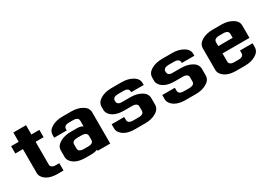

<svg xmlns="http://www.w3.org/2000/svg" viewBox="-0 -951 2050 1461"><g transform="rotate(-30 1024.5 -220.5)"><path d="M197.7 -96.6Q197.7 -64.4 243.7 -64.4H272.4V0H221.8Q133.3 0 97.7 -49.4Q86.2 -65.5 86.2 -86.2V-295.4H19.5V-359.8H86.2V-441.4H197.7V-359.8H267.8V-295.4H197.7Z M526.4 -64.4Q572.4 -64.4 572.4 -96.6V-132.2Q570.1 -163.2 526.4 -163.2H488.5Q441.4 -163.2 441.4 -131V-96.6Q441.4 -64.4 488.5 -64.4ZM493.1 -295.4Q446 -295.4 446 -263.2V-251.7H335.6V-274.7Q335.6 -313.8 375.3 -336.8Q414.9 -359.8 470.1 -359.8H548.3Q603.4 -359.8 643.1 -336.8Q682.8 -313.8 682.8 -274.7V0H572.4V-10.3Q547.1 0 516.1 0H466.7Q378.2 0 342.5 -49.4Q331 -65.5 331 -85.1V-142.5Q331 -180.5 370.7 -204Q410.3 -227.6 466.7 -227.6H521.8Q552.9 -227.6 572.4 -214.9V-263.2Q572.4 -295.4 526.4 -295.4Z M1016.1 -132.2Q1016.1 -164.4 969 -164.4H901.1Q811.5 -164.4 777 -212.6Q765.5 -228.7 765.5 -249.4V-274.7Q765.5 -313.8 805.2 -337.4Q844.8 -360.9 901.1 -360.9H990.8Q1047.1 -360.9 1085.1 -337.9Q1126.4 -314.9 1126.4 -274.7V-258.6H1016.1V-264.4Q1016.1 -296.6 969 -296.6H923Q875.9 -296.6 875.9 -264.4V-260.9Q875.9 -226.4 923 -228.7H990.8Q1047.1 -228.7 1086.8 -205.7Q1126.4 -182.8 1126.4 -142.5V-86.2Q1126.4 -46 1085.1 -23Q1047.1 0 990.8 0H901.1Q812.6 0 777 -49.4Q765.5 -65.5 765.5 -86.2V-121.8H875.9V-96.6Q875.9 -64.4 923 -64.4H969Q1016.1 -64.4 1016.1 -96.6Z M1460.9 -132.2Q1460.9 -164.4 1413.8 -164.4H1346Q1256.3 -164.4 1221.8 -212.6Q1210.3 -228.7 1210.3 -249.4V-274.7Q1210.3 -313.8 1250 -337.4Q1289.7 -360.9 1346 -360.9H1435.6Q1492 -360.9 1529.9 -337.9Q1571.3 -314.9 1571.3 -274.7V-258.6H1460.9V-264.4Q1460.9 -296.6 1413.8 -296.6H1367.8Q1320.7 -296.6 1320.7 -264.4V-260.9Q1320.7 -226.4 1367.8 -228.7H1435.6Q1492 -228.7 1531.6 -205.7Q1571.3 -182.8 1571.3 -142.5V-86.2Q1571.3 -46 1529.9 -23Q1492 0 1435.6 0H1346Q1257.5 0 1221.8 -49.4Q1210.3 -65.5 1210.3 -86.2V-121.8H1320.7V-96.6Q1320.7 -64.4 1367.8 -64.4H1413.8Q1460.9 -64.4 1460.9 -96.6Z M1812.6 -296.6Q1765.5 -296.6 1765.5 -264.4V-231H1892V-264.4Q1892 -296.6 1846 -296.6ZM1846 -64.4Q1892 -64.4 1892 -96.6V-119.5H2002.3V-86.2Q2002.3 -46 1960.9 -23Q1923 0 1867.8 0H1790.8Q1702.3 0 1666.7 -49.4Q1655.2 -65.5 1655.2 -86.2V-274.7Q1655.2 -313.8 1694.8 -337.4Q1734.5 -360.9 1790.8 -360.9H1867.8Q1923 -360.9 1960.9 -337.9Q2002.3 -314.9 2002.3 -274.7V-166.7H1765.5V-96.6Q1765.5 -64.4 1812.6 -64.4Z"/></g></svg>

Font: Dhurjati
Style: Regular
Weight: 400
Designer: Purushoth Kumar Guthula
Foundry: Andhrapradesh Society for Knowledge Networks
Version: Version 1.0.5; ttfautohint (v1.2.25-373a) -l 7 -r 28 -G 50 -